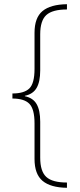

<svg xmlns="http://www.w3.org/2000/svg" viewBox="-20 -734 382 912"><path d="M298 158Q220 157 182 125Q144 93 144 21V-148Q144 -216 119.5 -241Q95 -266 39 -266V-290Q95 -290 119.5 -314Q144 -338 144 -407V-578Q144 -650 182 -681.5Q220 -713 298 -714V-689Q229 -689 200 -662.5Q171 -636 171 -571V-399Q171 -346 154 -316.5Q137 -287 98 -279V-277Q137 -269 154 -239.5Q171 -210 171 -156V15Q171 80 200 106.5Q229 133 298 133Z"/></svg>

Font: Noto Sans Thai Looped UI Narrow Thin
Style: Regular
Weight: 100
Width: 4
Designer: Cadson Demak Team
Foundry: Cadson Demak Co., Ltd.
Version: Version 1.000; ttfautohint (v1.8.4.7-5d5b)